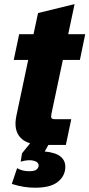

<svg xmlns="http://www.w3.org/2000/svg" viewBox="-20 -690 426 914"><path d="M183.1 0Q108.4 0 76.2 -36.1Q43.9 -72.3 58.1 -139.2L114.3 -404.8H45.4L71.3 -527.3H139.6L161.1 -627.9L335 -670.4L304.7 -527.3H385.7L360.4 -404.8H279.3L225.1 -149.4Q221.7 -133.3 225.1 -127.9Q228.5 -122.6 242.7 -122.6H319.3L293.5 0ZM146.5 203.6Q121.1 203.6 94 199.5Q66.9 195.3 36.1 185.5L61.5 110.4Q84.5 125 119.1 125Q144.5 125 153.6 117.2Q162.6 109.4 163.6 101.1Q166 82 140.9 75.2Q115.7 68.4 78.6 79.6L84.5 40L133.8 -20.5H216.8L215.8 -9.8L192.9 31.2Q297.4 40.5 290.5 113.3Q286.6 152.3 252.2 178Q217.8 203.6 146.5 203.6Z"/></svg>

Font: Schibsted Grotesk ExtraBold
Style: Italic
Weight: 800
Italic angle: -12°
Designer: Bakken & Baeck AS, Henrik Kongsvoll
Foundry: Schibsted ASA
Version: Version 1.100; ttfautohint (v1.8.4.7-5d5b);gftools[0.9.25]